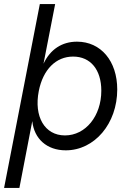

<svg xmlns="http://www.w3.org/2000/svg" viewBox="-32 -720 640 940"><path d="M290 16C431 16 542 -115 542 -282C542 -421 462 -516 345 -516C271 -516 214 -478 181 -408L238 -700H163L-12 200H63L126 -127C135 -41 197 16 290 16ZM286 -57C187 -57 133 -149 158 -275C179 -380 242 -443 326 -443C411 -443 464 -379 464 -276C464 -152 387 -57 286 -57Z"/></svg>

Font: Uncut Sans
Style: Italic
Weight: 400
Italic angle: -11°
Designer: Kasper Nordkvist
Foundry: UNCUT.wtf
Version: Version 1.304;Glyphs 3.2 (3246)